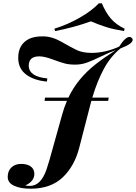

<svg xmlns="http://www.w3.org/2000/svg" viewBox="-20 -960 827 1168"><path d="M375 -573.7Q349.6 -580.1 299.8 -598.6Q250 -617.2 218.8 -617.2Q154.8 -617.2 154.8 -560.1Q156.2 -493.2 268.1 -482.9L265.1 -463.9Q186.5 -470.7 138.7 -506.8Q90.8 -543 90.8 -608.4Q90.8 -689.5 155.3 -722.7Q187.5 -739.3 242.2 -738.8Q297.4 -738.3 355 -705.1Q412.6 -671.9 447.3 -655.3Q481.9 -638.7 536.1 -638.2Q621.6 -638.2 705.1 -676.8Q742.7 -735.4 767.6 -735.4Q774.4 -735.4 780.8 -730Q787.1 -724.6 787.1 -717.8Q787.1 -693.4 713.9 -666Q654.3 -618.7 613.3 -543.9Q572.3 -469.2 541.5 -366.2H641.1L638.2 -346.2H535.6L462.9 -64.9Q434.6 48.8 362.3 118.2Q290 187.5 167 188Q103.5 188 65.4 169.9Q27.3 152.3 26.9 116.2Q26.9 80.1 49.3 58.6Q71.8 37.1 108.4 37.1Q145.5 37.1 167 52.7Q188.5 68.4 189 97.2Q189 143.6 133.8 168Q143.1 170.9 162.1 170.9Q228.5 170.9 263.2 70.3Q278.3 26.4 304.2 -69.8L357.9 -262.2Q370.1 -307.1 387.2 -346.2H251L253.9 -366.2H396Q450.7 -481.4 561 -568.4Q611.8 -608.4 684.1 -654.8Q646.5 -642.1 593.8 -616.2Q541 -590.3 507.3 -578.6Q474.1 -566.9 437.5 -566.9Q400.9 -566.9 375 -573.7ZM532.7 -830.1Q428.2 -792.5 315.4 -771L310.5 -785.2Q393.1 -811 465.3 -852.5Q537.6 -894 581.5 -939.9H599.6Q623 -883.8 654.3 -847.2Q685.5 -810.5 738.3 -785.2L734.4 -771Q668.9 -781.7 626 -795.4Q583 -809.1 532.7 -830.1Z"/></svg>

Font: PlayfairDisplay-BoldItalic
Style: Bold Italic
Weight: 700
Italic angle: -14.9847°
Designer: Claus Eggers Sørensen
Foundry: Claus Eggers Sørensen
Version: Version 1.002;PS 001.002;hotconv 1.0.70;makeotf.lib2.5.58329